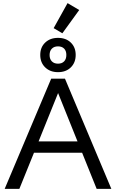

<svg xmlns="http://www.w3.org/2000/svg" viewBox="-20 -1205 740 1225"><path d="M9.8 0 306.6 -703.1H394.5L690.4 0H596.7L503.9 -230.5H196.8L103.5 0ZM350.6 -611.3 226.1 -302.7H474.6ZM350.1 -744.6Q299.8 -744.6 268.3 -775.1Q236.8 -805.7 236.8 -854.5Q236.8 -903.3 268.3 -933.3Q299.8 -963.4 350.1 -963.4Q400.9 -963.4 431.9 -933.3Q462.9 -903.3 462.9 -854.5Q462.9 -805.7 431.9 -775.1Q400.9 -744.6 350.1 -744.6ZM350.1 -798.8Q375 -798.8 389.2 -813.5Q403.3 -828.1 403.3 -854.5Q403.3 -880.4 389.2 -894.8Q375 -909.2 350.1 -909.2Q325.2 -909.2 310.8 -894.5Q296.4 -879.9 296.4 -854Q296.4 -828.1 310.8 -813.5Q325.2 -798.8 350.1 -798.8ZM377.9 -992.7 322.3 -1025.4 411.1 -1185.1 485.4 -1141.1Z"/></svg>

Font: Schibsted Grotesk
Style: Regular
Weight: 400
Designer: Bakken & Baeck AS, Henrik Kongsvoll
Foundry: Schibsted ASA
Version: Version 1.100; ttfautohint (v1.8.4.7-5d5b);gftools[0.9.25]